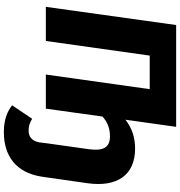

<svg xmlns="http://www.w3.org/2000/svg" viewBox="12 -748 959 1024"><g transform="rotate(90 492.0 -235.5)"><path d="M772 -476C710 -476 662 -458 618 -425L656 -695H113L16 0H198L276 -554H455L377 0H559L601 -302C628 -326 660 -342 706 -342C766 -342 786 -307 775 -228L743 0L739 34C732 73 710 92 676 92C649 92 634 85 613 73L541 180C572 204 615 224 684 224C810 224 899 160 921 26L925 0L957 -225C978 -379 914 -476 772 -476Z"/></g></svg>

Font: Fira Sans ExtraBold
Style: Italic
Weight: 800
Italic angle: -8°
Designer: bBox Type GmbH & Carrois Corporate GbR & Edenspiekermann AG
Foundry: bBox Type GmbH & Carrois Corporate GbR & Edenspiekermann AG
Version: Version 4.301;PS 004.301;hotconv 1.0.88;makeotf.lib2.5.64775